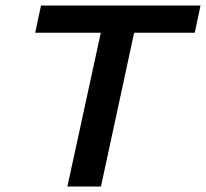

<svg xmlns="http://www.w3.org/2000/svg" viewBox="-20 -678 749 698"><path d="M225 0 368 -658H489L347 0ZM108 -559 129 -658H709L688 -559Z"/></svg>

Font: Ysabeau Infant
Style: Bold Italic
Weight: 700
Italic angle: -12°
Designer: Christian Thalmann (Catharsis Fonts)
Version: Version 2.001;gftools[0.9.30]; featfreeze: ss01,ss02,lnum